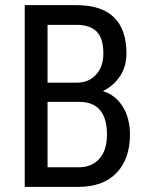

<svg xmlns="http://www.w3.org/2000/svg" viewBox="-20 -731 585 751"><path d="M76.7 0V-710.9H279.3Q376.5 -710.9 425.5 -663.6Q474.6 -616.2 474.6 -521.5Q474.6 -471.7 449.7 -433.6Q424.8 -395.5 382.3 -374.5Q431.2 -359.9 459.7 -314.5Q488.3 -269 488.3 -205.1Q488.3 -109.4 435.8 -54.7Q383.3 0 286.1 0ZM166 -332.5V-76.7H288.1Q338.9 -76.7 368.7 -110.1Q398.4 -143.6 398.4 -204.1Q398.4 -332.5 290 -332.5ZM166 -407.7H280.8Q327.1 -407.7 355.7 -439Q384.3 -470.2 384.3 -522Q384.3 -580.6 358.4 -607.2Q332.5 -633.8 279.3 -633.8H166Z"/></svg>

Font: Roboto Condensed
Style: Regular
Weight: 400
Designer: Google
Version: Version 2.001047; 2015